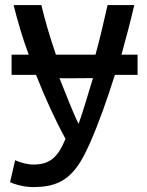

<svg xmlns="http://www.w3.org/2000/svg" viewBox="-20 -548 585 762"><path d="M526 -251H436C405 -153 373 -62 337 20C288 131 242 184 146 193C131 194 115 195 98 194C64 192 32 181 20 175L40 88C58 96 86 105 112 105C177 105 209 78 240 3C197 -76 158 -162 123 -251H26V-331H94C69 -398 49 -467 34 -528H144C158 -470 177 -403 202 -331H359C376 -393 391 -457 407 -528H513C497 -460 480 -395 462 -331H526ZM216 -238C236 -190 268 -103 292 -56C310 -108 335 -191 349 -238C260 -237 216 -237 216 -238Z"/></svg>

Font: Repo Medium
Style: Regular
Weight: 500
Designer: Stefan Peev
Foundry: Context Ltd
Version: Version 1.502